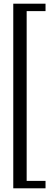

<svg xmlns="http://www.w3.org/2000/svg" viewBox="-20 -820 297 1040"><path d="M51.9 200V-800H226.6V-759.8H124.4V159.8H226.6V200Z"/></svg>

Font: Big Shoulders Stencil Display SC Thin
Style: Regular
Weight: 100
Designer: Patric King
Foundry: XO Type Co
Version: Version 2.001